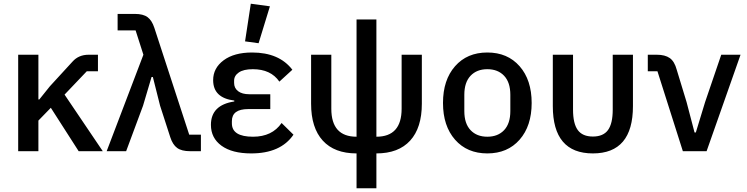

<svg xmlns="http://www.w3.org/2000/svg" viewBox="-20 -815 4026 1035"><path d="M404 0 254 -234 187 -165V0H78V-520H187V-279H192L249 -350L371 -483Q404 -520 458 -520H508V-431H448L328 -305L534 0Z M753 -520 711 -651H614V-740H707Q752 -740 775.5 -722.5Q799 -705 812 -665L1000 -89H1063V0H1004Q959 0 935 -17.5Q911 -35 898 -75L843 -245L804 -400H797L751 -245L660 0H555Z M1498 -152 1562 -89Q1493 12 1334 12Q1231 12 1174 -29.5Q1117 -71 1117 -142Q1117 -249 1243 -268V-273Q1129 -287 1129 -383Q1129 -448 1185.5 -490Q1242 -532 1339 -532Q1485 -532 1556 -439L1486 -375Q1440 -442 1343 -442Q1293 -442 1267.5 -424.5Q1242 -407 1242 -380V-368Q1242 -340 1263.5 -323.5Q1285 -307 1324 -307H1437V-227H1318Q1230 -227 1230 -162V-150Q1230 -78 1344 -78Q1447 -78 1498 -152ZM1435 -781 1374 -582 1301 -592 1332 -795Z M2009 200H1902V12Q1783 12 1720 -57Q1657 -126 1657 -256V-520H1766V-229Q1766 -78 1902 -78V-710H2009V-78Q2145 -78 2145 -229V-520H2254V-256Q2254 -126 2191 -57Q2128 12 2009 12Z M2781 -62Q2716 12 2607 12Q2498 12 2433 -62Q2368 -136 2368 -260Q2368 -384 2433 -458Q2498 -532 2607 -532Q2716 -532 2781 -458Q2846 -384 2846 -260Q2846 -136 2781 -62ZM2731 -216V-304Q2731 -371 2697.5 -406.5Q2664 -442 2607 -442Q2550 -442 2516.5 -406.5Q2483 -371 2483 -304V-216Q2483 -149 2516.5 -113.5Q2550 -78 2607 -78Q2664 -78 2697.5 -113.5Q2731 -149 2731 -216Z M3069 -520V-224Q3069 -149 3094.5 -114Q3120 -79 3176 -79Q3232 -79 3257.5 -114Q3283 -149 3283 -224V-520H3392V-243Q3392 12 3176 12Q2960 12 2960 -243V-520Z M3789 0H3661L3524 -431H3472V-520H3520Q3565 -520 3590.5 -502Q3616 -484 3628 -439L3681 -265L3724 -101H3731L3781 -265L3868 -520H3972Z"/></svg>

Font: IBM Plex Sans Medm
Style: Regular
Weight: 500
Designer: Mike Abbink, Paul van der Laan, Pieter van Rosmalen
Foundry: Bold Monday
Version: Version 3.005